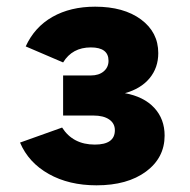

<svg xmlns="http://www.w3.org/2000/svg" viewBox="-20 -543 568 575"><path d="M269 12Q186.5 12 126 -22Q65.5 -56 40 -116L166 -161Q198.5 -110 264 -110Q324 -110 324 -153Q324 -173.5 307 -185.2Q290 -197 260 -197H169V-317H252Q276 -317 290.5 -329.2Q305 -341.5 305 -361Q305 -401 252 -401Q196.5 -401 169 -356L57 -404Q83.5 -462 137.2 -492.5Q191 -523 265 -523Q350.5 -523 402.2 -484.8Q454 -446.5 454 -384Q454 -340 427.8 -308.5Q401.5 -277 354 -264Q411 -253.5 442 -220Q473 -186.5 473 -137Q473 -70.5 417.2 -29.2Q361.5 12 269 12Z"/></svg>

Font: Overpass Black
Style: Regular
Weight: 900
Designer: Delve Withrington, Dave Bailey, Thomas Jockin
Foundry: Delve Fonts LLC
Version: Version 4.000; ttfautohint (v1.8.3)